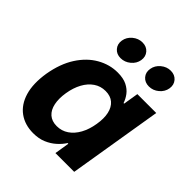

<svg xmlns="http://www.w3.org/2000/svg" viewBox="-208 -893 1039 1039"><g transform="rotate(45 311.5 -374.0)"><path d="M213.4 9.3Q149.9 9.3 104.7 -23.4Q59.6 -56.2 41 -118.4Q22.5 -180.7 36.6 -269Q52.2 -359.4 92 -421.1Q131.8 -482.9 187.7 -514.9Q243.7 -546.9 305.2 -546.9Q348.6 -546.9 376.5 -533Q404.3 -519 420.7 -497.1Q437 -475.1 444.3 -452.1H448.7L462.9 -539.1H607.4L518.6 0H375L388.7 -85H383.3Q368.2 -61 344.2 -39.6Q320.3 -18.1 288.1 -4.4Q255.9 9.3 213.4 9.3ZM276.4 -107.9Q314 -107.9 343.8 -128.2Q373.5 -148.4 393.6 -184.8Q413.6 -221.2 421.4 -269.5Q429.7 -318.4 421.6 -354.2Q413.6 -390.1 390.4 -409.9Q367.2 -429.7 329.6 -429.7Q292 -429.7 262.5 -409.4Q232.9 -389.2 213.4 -353.3Q193.8 -317.4 186 -269.5Q178.2 -221.7 185.8 -185.1Q193.4 -148.4 216.3 -128.2Q239.3 -107.9 276.4 -107.9ZM477.5 -612.3Q446.3 -612.3 428.2 -633.3Q410.2 -654.3 415.5 -684.6Q420.4 -714.8 445.6 -735.8Q470.7 -756.8 501.5 -756.8Q532.7 -756.8 550.8 -735.8Q568.8 -714.8 564 -684.6Q559.1 -654.3 533.9 -633.3Q508.8 -612.3 477.5 -612.3ZM260.7 -612.3Q230 -612.3 211.9 -633.3Q193.8 -654.3 198.7 -684.6Q203.6 -714.8 228.8 -735.8Q253.9 -756.8 285.2 -756.8Q316.4 -756.8 334.5 -735.8Q352.5 -714.8 347.7 -684.6Q342.8 -654.3 317.4 -633.3Q292 -612.3 260.7 -612.3Z"/></g></svg>

Font: Inter 18pt
Style: Bold Italic
Weight: 700
Italic angle: -9.3988°
Designer: Rasmus Andersson
Foundry: rsms
Version: Version 4.001;git-66647c0bb